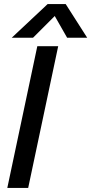

<svg xmlns="http://www.w3.org/2000/svg" viewBox="-20 -927 450 947"><path d="M215 -907H304L410 -741H311L250 -848L143 -741H38ZM164 -699H267L119 0H16Z"/></svg>

Font: Prompt
Style: Italic
Weight: 400
Italic angle: -12°
Designer: Katatrad Team
Foundry: CadsonDemak
Version: Version 1.001